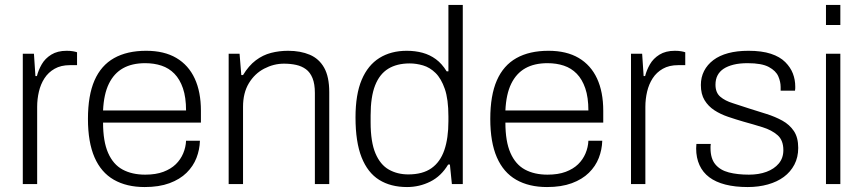

<svg xmlns="http://www.w3.org/2000/svg" viewBox="-20 -743 3484 775"><path d="M72 0V-526H117L123 -436H129Q135 -460 148.5 -483.5Q162 -507 187 -522.5Q212 -538 249 -538Q264 -538 275 -536Q286 -534 291 -532V-480H262Q226 -480 200.5 -465.5Q175 -451 159.5 -427Q144 -403 137 -373Q130 -343 130 -312V0Z M564 12Q491 12 439.5 -17.5Q388 -47 361.5 -108Q335 -169 335 -263Q335 -358 361.5 -418.5Q388 -479 440.5 -508.5Q493 -538 570 -538Q643 -538 692 -509Q741 -480 766 -426Q791 -372 791 -296V-248H396Q396 -172 416.5 -125.5Q437 -79 475 -58.5Q513 -38 566 -38Q609 -38 639.5 -49.5Q670 -61 689.5 -80Q709 -99 719.5 -124Q730 -149 731 -175H787Q786 -139 773 -105.5Q760 -72 733 -45.5Q706 -19 664 -3.5Q622 12 564 12ZM396 -297H731Q731 -350 718.5 -386.5Q706 -423 684 -445.5Q662 -468 632 -478Q602 -488 566 -488Q513 -488 476.5 -467.5Q440 -447 419.5 -405Q399 -363 396 -297Z M903 0V-526H947L954 -440H961Q984 -478 1012.5 -499.5Q1041 -521 1074 -529.5Q1107 -538 1143 -538Q1193 -538 1230.5 -522Q1268 -506 1288.5 -469.5Q1309 -433 1309 -371V0H1251V-368Q1251 -404 1241.5 -427.5Q1232 -451 1215 -463.5Q1198 -476 1175.5 -481Q1153 -486 1126 -486Q1085 -486 1046.5 -466Q1008 -446 984.5 -407Q961 -368 961 -312V0Z M1623 12Q1557 12 1510.5 -17Q1464 -46 1439.5 -108Q1415 -170 1415 -269Q1415 -362 1440 -421Q1465 -480 1511.5 -509Q1558 -538 1622 -538Q1656 -538 1685.5 -530Q1715 -522 1739.5 -504Q1764 -486 1783 -455H1790V-723H1848V0H1804L1796 -79H1789Q1761 -32 1717 -10Q1673 12 1623 12ZM1628 -39Q1686 -39 1721.5 -64Q1757 -89 1773.5 -137Q1790 -185 1790 -254V-273Q1790 -342 1775.5 -384Q1761 -426 1738 -448.5Q1715 -471 1687.5 -479Q1660 -487 1634 -487Q1582 -487 1547 -465.5Q1512 -444 1494 -398Q1476 -352 1476 -277V-249Q1476 -170 1495.5 -124Q1515 -78 1549.5 -58.5Q1584 -39 1628 -39Z M2188 12Q2115 12 2063.5 -17.5Q2012 -47 1985.5 -108Q1959 -169 1959 -263Q1959 -358 1985.5 -418.5Q2012 -479 2064.5 -508.5Q2117 -538 2194 -538Q2267 -538 2316 -509Q2365 -480 2390 -426Q2415 -372 2415 -296V-248H2020Q2020 -172 2040.5 -125.5Q2061 -79 2099 -58.5Q2137 -38 2190 -38Q2233 -38 2263.5 -49.5Q2294 -61 2313.5 -80Q2333 -99 2343.5 -124Q2354 -149 2355 -175H2411Q2410 -139 2397 -105.5Q2384 -72 2357 -45.5Q2330 -19 2288 -3.5Q2246 12 2188 12ZM2020 -297H2355Q2355 -350 2342.5 -386.5Q2330 -423 2308 -445.5Q2286 -468 2256 -478Q2226 -488 2190 -488Q2137 -488 2100.5 -467.5Q2064 -447 2043.5 -405Q2023 -363 2020 -297Z M2527 0V-526H2572L2578 -436H2584Q2590 -460 2603.5 -483.5Q2617 -507 2642 -522.5Q2667 -538 2704 -538Q2719 -538 2730 -536Q2741 -534 2746 -532V-480H2717Q2681 -480 2655.5 -465.5Q2630 -451 2614.5 -427Q2599 -403 2592 -373Q2585 -343 2585 -312V0Z M2998 12Q2947 12 2908 2Q2869 -8 2843 -27.5Q2817 -47 2803.5 -76.5Q2790 -106 2790 -144Q2790 -148 2790.5 -153Q2791 -158 2791 -162H2849Q2848 -156 2848 -152.5Q2848 -149 2848 -145Q2848 -103 2867.5 -79.5Q2887 -56 2922 -47Q2957 -38 3003 -38Q3043 -38 3074 -49.5Q3105 -61 3123.5 -83Q3142 -105 3142 -137Q3142 -177 3118.5 -197.5Q3095 -218 3058 -229.5Q3021 -241 2981 -252Q2950 -261 2919 -271.5Q2888 -282 2863.5 -298Q2839 -314 2824 -338.5Q2809 -363 2809 -400Q2809 -431 2822 -456.5Q2835 -482 2859.5 -500.5Q2884 -519 2919.5 -528.5Q2955 -538 3001 -538Q3055 -538 3091.5 -526Q3128 -514 3149.5 -492.5Q3171 -471 3180.5 -446Q3190 -421 3190 -394Q3190 -391 3190 -386.5Q3190 -382 3189 -377H3131V-392Q3131 -413 3121.5 -435Q3112 -457 3083.5 -472.5Q3055 -488 2998 -488Q2965 -488 2941 -482Q2917 -476 2901 -465.5Q2885 -455 2876.5 -439Q2868 -423 2868 -401Q2868 -369 2887.5 -352.5Q2907 -336 2938 -326.5Q2969 -317 3004 -305Q3039 -294 3074 -283Q3109 -272 3138 -256Q3167 -240 3184.5 -214Q3202 -188 3202 -146Q3202 -108 3186.5 -78.5Q3171 -49 3144 -29Q3117 -9 3079.5 1.5Q3042 12 2998 12Z M3314 -642V-723H3372V-642ZM3314 0V-526H3372V0Z"/></svg>

Font: Archivo SemiBold ExtraLight
Style: Regular
Weight: 250
Version: Version 2.001